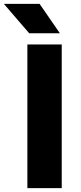

<svg xmlns="http://www.w3.org/2000/svg" viewBox="-63 -969 416 989"><path d="M78 0V-740H255V0ZM87.5 -797.5 -43 -949H141L245.5 -797.5Z"/></svg>

Font: Encode Sans Expanded
Style: Bold
Weight: 700
Width: 7
Designer: Multiple Designers
Foundry: Impallari Type
Version: Version 2.000